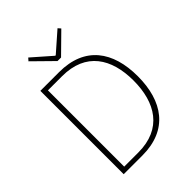

<svg xmlns="http://www.w3.org/2000/svg" viewBox="-237 -957 1075 1075"><g transform="rotate(-45 300.0 -420.0)"><path d="M100 0H248C452 0 544 -136 544 -332C544 -528 452 -660 248 -660H100ZM132 -28V-632H244C432 -632 510 -506 510 -332C510 -158 432 -28 244 -28ZM286 -710H314L430 -824L416 -840L302 -740H298L184 -840L170 -824Z"/></g></svg>

Font: Source Sans Pro ExtraLight
Style: Regular
Weight: 200
Designer: Paul D. Hunt
Foundry: Adobe Systems Incorporated
Version: Version 3.006;hotconv 1.0.111;makeotfexe 2.5.65597